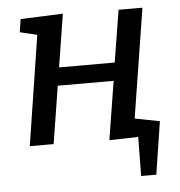

<svg xmlns="http://www.w3.org/2000/svg" viewBox="-51 -582 745 794"><g transform="rotate(-5 321.5 -185.5)"><path d="M569 -530 497 -76 600 -56 566 163H503L505 1L385 4L424 -239H192L154 0H55L126 -456L55 -473L63 -527L239 -534L204 -314H435L470 -530Z"/></g></svg>

Font: Bitter Pro Medium
Style: Italic
Weight: 500
Italic angle: -9°
Designer: Sol Matas, and Bitter project Authors
Foundry: Sol Matas
Version: Version 1.010